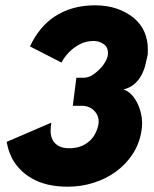

<svg xmlns="http://www.w3.org/2000/svg" viewBox="-20 -692 580 724"><path d="M236 12Q153 12 99 -20Q52.5 -46.5 25.5 -94.5Q14.5 -117.5 9.8 -136Q5 -154.5 5 -157L173.5 -229.5Q171 -215 171 -201.5V-193Q172 -175.5 179.5 -162.5Q187 -149.5 202 -141.2Q217 -133 241 -133Q280 -133 307 -152Q339 -173 350.5 -219Q352 -227 352 -234.5Q352 -256 337.5 -272Q318.5 -293 289.5 -293H254.5L268 -399H297Q313 -399 329.2 -409.5Q345.5 -420 359.2 -434.8Q373 -449.5 381 -466.5Q387.5 -481 387 -491V-495Q386 -516.5 369 -527Q352 -537.5 333.5 -537.5Q304 -537.5 281.2 -525.2Q258.5 -513 243.2 -498Q228 -483 220 -470.2Q212 -457.5 212 -456L93 -517Q127.5 -590.5 185 -629Q250 -672 338.5 -672Q425.5 -672 485 -624Q538 -578.5 537.5 -504L537 -485.5Q533 -466.5 528 -446.5Q523 -426.5 513 -408Q503 -389.5 486.8 -375.2Q470.5 -361 445.5 -354.5Q462.5 -349.5 476.8 -334.2Q491 -319 500.8 -297Q510.5 -275 514.5 -249L516 -228Q516 -212 513 -196Q505 -148 479 -109.2Q453 -70.5 415.8 -43.8Q378.5 -17 332 -2.5Q285.5 12 236 12Z"/></svg>

Font: Lucymar Sans ExtraBold
Style: Italic
Weight: 800
Italic angle: -10°
Foundry: The League of Moveable Type (original font) / Main changes by Cristiano Sobral with portions from Mirco Monsees
Version: Version 2.00;August 30, 2020;FontCreator 13.0.0.2681 64-bit